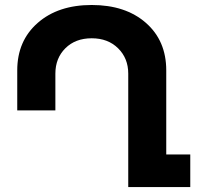

<svg xmlns="http://www.w3.org/2000/svg" viewBox="-20 -757 803 777"><path d="M204.1 -459V-310.1H49.8V-472.2Q49.8 -591.8 132.6 -664.3Q215.3 -736.8 351.1 -736.8Q487.8 -736.8 570.3 -664.6Q652.8 -592.3 652.8 -472.2V-131.8H750V0H499V-459Q499 -521 458 -561.5Q417 -602.1 351.1 -602.1Q285.2 -602.1 244.6 -561.8Q204.1 -521.5 204.1 -459Z"/></svg>

Font: Telcell.Market
Style: Bold
Weight: 700
Designer: Rasmus Andersson, Sedrak Mkrtchyan
Version: Version 3.019;git-0a5106e0b